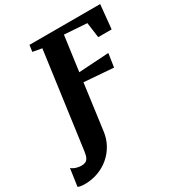

<svg xmlns="http://www.w3.org/2000/svg" viewBox="-336 -890 1199 1290"><g transform="rotate(-30 263.0 -245.0)"><path d="M-58.5 253.5Q-75.5 253.5 -89.8 251Q-104 248.5 -110 244.5L-90.5 109.5Q-76 122 -55 128.5Q-34 135 -15 135Q3 135 16 129.2Q29 123.5 37.2 108Q45.5 92.5 49.5 62L151 -680L80.5 -692.5L87.5 -743H636L617.5 -557H513.5L497.5 -675L322.5 -687L285.5 -416.5L519 -431L503.5 -326.5L276 -344L228.5 9Q221.5 63.5 196.5 108.2Q171.5 153 133 185.5Q94.5 218 45.8 235.8Q-3 253.5 -58.5 253.5Z"/></g></svg>

Font: Merriweather 28pt Black
Style: Italic
Weight: 900
Italic angle: -7.8°
Version: Version 2.101